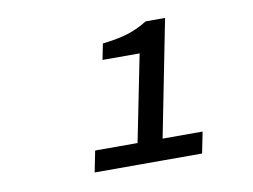

<svg xmlns="http://www.w3.org/2000/svg" viewBox="-52 -851 705 535"><g transform="rotate(-10 300.0 -584.0)"><path d="M296 -389 357 -694H252L261 -739Q305 -744 333.5 -753Q362 -762 389 -779H444L367 -389ZM176 -389 188 -449H492L480 -389Z"/></g></svg>

Font: Source Code Pro ExtraLight Medium
Style: Italic
Weight: 500
Italic angle: -11°
Monospace: yes
Version: Version 1.016;hotconv 1.0.116;makeotfexe 2.5.65601